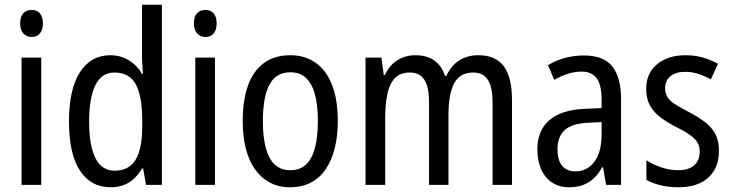

<svg xmlns="http://www.w3.org/2000/svg" viewBox="-20 -780 3089 810"><path d="M154 -537V0H71V-537ZM114 -738Q136 -738 148.5 -723.5Q161 -709 161 -681Q161 -654 148.5 -639Q136 -624 114 -624Q92 -624 78.5 -639Q65 -654 65 -681Q65 -710 78 -724Q91 -738 114 -738Z M447 10Q363 10 317 -60.5Q271 -131 271 -268Q271 -403 317 -475Q363 -547 445 -547Q475 -547 499.5 -537.5Q524 -528 544.5 -510.5Q565 -493 579 -468H583Q582 -488 580.5 -507.5Q579 -527 579 -543V-760H663V0H596L584 -69H579Q565 -45 546 -27Q527 -9 502.5 0.5Q478 10 447 10ZM464 -60Q524 -60 552 -106Q580 -152 580 -246V-272Q580 -374 553 -424Q526 -474 463 -474Q408 -474 382 -420Q356 -366 356 -267Q356 -166 382.5 -113Q409 -60 464 -60Z M887 -537V0H804V-537ZM847 -738Q869 -738 881.5 -723.5Q894 -709 894 -681Q894 -654 881.5 -639Q869 -624 847 -624Q825 -624 811.5 -639Q798 -654 798 -681Q798 -710 811 -724Q824 -738 847 -738Z M1405 -269Q1405 -205 1392 -154Q1379 -103 1354 -66Q1329 -29 1291 -9.5Q1253 10 1203 10Q1156 10 1119 -9.5Q1082 -29 1056 -65.5Q1030 -102 1017 -153.5Q1004 -205 1004 -269Q1004 -358 1026.5 -420Q1049 -482 1094 -514.5Q1139 -547 1205 -547Q1267 -547 1312 -515Q1357 -483 1381 -421.5Q1405 -360 1405 -269ZM1089 -269Q1089 -202 1101.5 -155.5Q1114 -109 1139.5 -85.5Q1165 -62 1205 -62Q1245 -62 1270.5 -85.5Q1296 -109 1308.5 -155.5Q1321 -202 1321 -269Q1321 -337 1308.5 -382.5Q1296 -428 1270.5 -451.5Q1245 -475 1205 -475Q1144 -475 1116.5 -422.5Q1089 -370 1089 -269Z M1998 -547Q2071 -547 2105.5 -500.5Q2140 -454 2140 -357V0H2058V-345Q2058 -413 2038 -443.5Q2018 -474 1977 -474Q1920 -474 1896 -428.5Q1872 -383 1872 -296V0H1790V-347Q1790 -392 1781 -420Q1772 -448 1754.5 -461Q1737 -474 1710 -474Q1668 -474 1645.5 -450Q1623 -426 1614 -382.5Q1605 -339 1605 -280V0H1522V-537H1589L1599 -464H1604Q1617 -492 1636 -510Q1655 -528 1679 -537.5Q1703 -547 1732 -547Q1783 -547 1814 -523.5Q1845 -500 1857 -460H1863Q1884 -504 1918 -525.5Q1952 -547 1998 -547Z M2444 -546Q2527 -546 2563.5 -499.5Q2600 -453 2600 -363V0H2537L2524 -75H2521Q2505 -46 2485 -27.5Q2465 -9 2439.5 0.5Q2414 10 2381 10Q2338 10 2307.5 -11Q2277 -32 2262 -68Q2247 -104 2247 -150Q2247 -230 2298 -273.5Q2349 -317 2448 -321L2518 -324V-359Q2518 -422 2497 -450Q2476 -478 2434 -478Q2406 -478 2377 -469Q2348 -460 2318 -443L2292 -505Q2324 -525 2363 -535.5Q2402 -546 2444 -546ZM2461 -262Q2392 -259 2362 -231Q2332 -203 2332 -151Q2332 -103 2352 -80Q2372 -57 2407 -57Q2457 -57 2487.5 -97.5Q2518 -138 2518 -213V-265Z M3013 -145Q3013 -95 2992.5 -60.5Q2972 -26 2934 -8Q2896 10 2842 10Q2800 10 2766 1.5Q2732 -7 2707 -21V-104Q2732 -87 2768 -74.5Q2804 -62 2841 -62Q2886 -62 2909 -83Q2932 -104 2932 -141Q2932 -161 2923 -177.5Q2914 -194 2892.5 -209.5Q2871 -225 2835 -243Q2796 -263 2767 -284.5Q2738 -306 2722 -335Q2706 -364 2706 -405Q2706 -471 2752 -509Q2798 -547 2872 -547Q2911 -547 2944.5 -537.5Q2978 -528 3009 -511L2979 -445Q2954 -459 2927 -468Q2900 -477 2871 -477Q2831 -477 2808.5 -458.5Q2786 -440 2786 -408Q2786 -387 2795.5 -371Q2805 -355 2827.5 -340.5Q2850 -326 2887 -307Q2925 -287 2953.5 -265.5Q2982 -244 2997.5 -215.5Q3013 -187 3013 -145Z"/></svg>

Font: Noto Sans Arabic Condensed
Style: Regular
Weight: 400
Width: 3
Designer: Monotype Design Team, Nadine Chahine, Nizar Qandah and Khaled Hosny
Foundry: Monotype Imaging Inc.
Version: Version 2.012